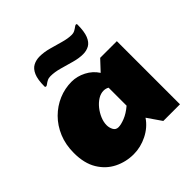

<svg xmlns="http://www.w3.org/2000/svg" viewBox="-231 -1096 1305 1305"><g transform="rotate(-45 421.5 -443.5)"><path d="M41 -275.9Q41 -356 68.1 -420.9Q95.2 -485.8 142.1 -532.7Q189 -579.6 248.5 -604.7Q308.1 -629.9 373 -629.9Q425.3 -629.9 475.3 -604.2Q525.4 -578.6 555.2 -532.2L625 -606.9H785.2V0H625L555.2 -101.1Q517.6 -45.4 454.1 -13.7Q390.6 18.1 323.2 18.1Q249 18.1 184.6 -13.9Q120.1 -45.9 80.6 -111.1Q41 -176.3 41 -275.9ZM332 -252Q332 -228 343.3 -206.5Q354.5 -185.1 379.9 -185.1Q404.3 -185.1 442.4 -200Q480.5 -214.8 522 -250V-422.9Q504.9 -433.1 483.4 -433.1Q455.6 -433.1 428.7 -416.3Q401.9 -399.4 380.1 -372.3Q358.4 -345.2 345.2 -313.5Q332 -281.7 332 -252ZM297.9 -757.8Q279.8 -757.8 266.1 -750.7Q252.4 -743.7 243.2 -736.3Q233.9 -729 229 -729Q219.7 -729 219.7 -736.8Q219.7 -803.2 235.6 -839.6Q251.5 -876 279.1 -890.4Q306.6 -904.8 340.8 -904.8Q381.8 -904.8 428.2 -892.1Q474.6 -879.4 519 -866.7Q563.5 -854 598.1 -854Q616.7 -854 630.1 -861.6Q643.6 -869.1 653.1 -876.5Q662.6 -883.8 668 -883.8Q675.8 -883.8 675.8 -876Q675.8 -809.6 660.9 -772.5Q646 -735.4 620.1 -720.7Q594.2 -706.1 561 -706.1Q521.5 -706.1 475.6 -719Q429.7 -731.9 383.5 -744.9Q337.4 -757.8 297.9 -757.8Z"/></g></svg>

Font: Rammetto One
Style: Regular
Weight: 400
Designer: Vernon Adams
Foundry: Vernon Adams
Version: Version 1.100; ttfautohint (v1.8.4.7-5d5b)